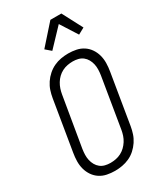

<svg xmlns="http://www.w3.org/2000/svg" viewBox="-239 -1058 977 1152"><g transform="rotate(-30 250.0 -481.5)"><path d="M201 8Q173 8 146 2.5Q119 -3 97 -17.5Q75 -32 60 -54Q45 -76 38 -102Q31 -128 31.5 -156Q32 -184 37 -213L94 -558Q98 -582 106 -606.5Q114 -631 129 -653.5Q144 -676 164.5 -694Q185 -712 208.5 -723Q232 -734 257.5 -738.5Q283 -743 308 -743Q336 -743 363 -737.5Q390 -732 412 -717.5Q434 -703 449 -681Q464 -659 471 -633Q478 -607 477.5 -579Q477 -551 472 -522L415 -177Q411 -153 403 -128.5Q395 -104 380 -81.5Q365 -59 345 -41Q325 -23 301 -12Q277 -1 251.5 3.5Q226 8 201 8ZM201 -47Q219 -47 238 -50.5Q257 -54 274.5 -63Q292 -72 306 -85.5Q320 -99 330.5 -115.5Q341 -132 347 -150Q353 -168 356 -186L413 -531Q416 -551 416.5 -570Q417 -589 413 -607Q409 -625 400 -641Q391 -657 377 -668Q363 -679 345 -683.5Q327 -688 308 -688Q290 -688 271 -684.5Q252 -681 234.5 -672Q217 -663 203 -649.5Q189 -636 179 -619.5Q169 -603 163 -585Q157 -567 154 -549L96 -204Q93 -184 92.5 -165Q92 -146 96 -128Q100 -110 109 -94Q118 -78 132 -67Q146 -56 164 -51.5Q182 -47 201 -47ZM234 -804 197 -836 317 -971H393L466 -832L422 -808L348 -924Z"/></g></svg>

Font: Iosevka Term Curly Light
Style: Italic
Weight: 300
Italic angle: -9°
Designer: Belleve Invis
Foundry: Belleve Invis
Version: Version 32.3.0